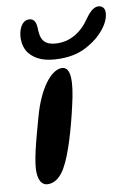

<svg xmlns="http://www.w3.org/2000/svg" viewBox="-82 -751 598 829"><g transform="rotate(-10 217.0 -337.0)"><path d="M206.5 -502C257.5 -502 297.5 -512 336.5 -536C385.5 -564 434.5 -617 434.5 -666.5C434.5 -686.5 421 -696 405.5 -696C385.5 -696 366 -676 347.5 -649.5C318 -605.5 271 -569.5 210 -569.5C139 -569.5 134.5 -609.5 133.5 -652.5C132 -675.5 124 -692.5 102 -692.5C69.5 -692.5 53.5 -652 53.5 -615C53.5 -592 60 -570 72.5 -553C100.5 -517 145 -502 206.5 -502ZM61.5 22.5C93.5 22.5 117.5 0 136 -31C169 -87.5 199.5 -194 222 -293C246 -394.5 247 -461 205.5 -461C157 -461 102 -386.5 70.5 -271.5C42.5 -170.5 16.5 -79.5 20.5 -32C22 -5.5 31.5 22.5 61.5 22.5Z"/></g></svg>

Font: Gluten
Style: Italic
Weight: 400
Italic angle: -13°
Designer: Tyler Finck
Foundry: Etcetera Type Company
Version: Version 0.920